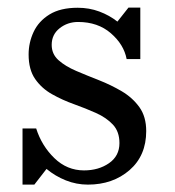

<svg xmlns="http://www.w3.org/2000/svg" viewBox="-20 -490 474 520"><path d="M73 10H41V-142H78Q93 -95 127.2 -61.8Q161.5 -28.5 207.5 -28.5Q247 -28.5 275.2 -48Q303.5 -67.5 303.5 -102.5Q303.5 -133.5 285.8 -152.5Q268 -171.5 240 -184Q212 -196.5 180.5 -207.8Q149 -219 121 -234.8Q93 -250.5 75.2 -276Q57.5 -301.5 57.5 -342.5Q57.5 -374.5 71 -403.5Q84.5 -432.5 114 -450.8Q143.5 -469 190.5 -469Q221.5 -469 249 -458.8Q276.5 -448.5 298 -431.5L328 -469.5H360V-330H323Q315.5 -369.5 280.2 -400Q245 -430.5 191.5 -430.5Q163 -430.5 141.5 -413.5Q120 -396.5 120 -368.5Q120 -343.5 138.5 -327Q157 -310.5 186.2 -298Q215.5 -285.5 248 -272.8Q280.5 -260 309.8 -242.8Q339 -225.5 357.5 -199.8Q376 -174 376 -135Q376 -68.5 330.8 -29.2Q285.5 10 218 10Q187 10 158.2 -1.5Q129.5 -13 106 -32.5Z"/></svg>

Font: Bodoni* 06pt
Style: Regular
Weight: 400
Version: Version 2.3